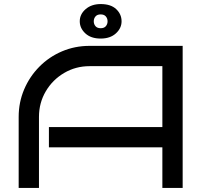

<svg xmlns="http://www.w3.org/2000/svg" viewBox="-20 -926 1004 946"><path d="M880 0H780V-200H221V-300H780V-600H421Q353 -600 296 -566.5Q239 -533 205.5 -476Q172 -419 172 -350V0H72V-350Q72 -422 99 -485.5Q126 -549 174 -597.5Q222 -646 285.5 -673Q349 -700 421 -700H880ZM373 -821Q373 -856 402 -881Q431 -906 476 -906Q526 -906 552.5 -881Q579 -856 579 -821Q579 -787 551 -761.5Q523 -736 476 -736Q428 -736 400.5 -761.5Q373 -787 373 -821ZM442 -821Q442 -807 450.5 -797Q459 -787 476 -787Q493 -787 501.5 -797Q510 -807 510 -821Q510 -835 501.5 -845Q493 -855 476 -855Q459 -855 450.5 -845Q442 -835 442 -821Z"/></svg>

Font: Bruno Ace SC
Style: Regular
Weight: 400
Version: Version 1.100; ttfautohint (v1.8.4.7-5d5b);gftools[0.9.27]